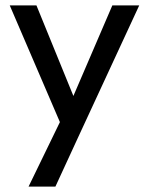

<svg xmlns="http://www.w3.org/2000/svg" viewBox="-20 -495 554 714"><path d="M222 3.8 16.2 -475H115.5L268.5 -100H236.5L397.8 -475H497.8L276 3.8ZM86.2 199 225.5 -87.8 276 3.8 186 199Z"/></svg>

Font: Marine Company Thin
Style: Regular
Weight: 100
Designer: Rodrigo Fuenzalida
Foundry: fragTYPE
Version: Version 1.000